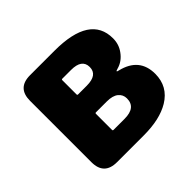

<svg xmlns="http://www.w3.org/2000/svg" viewBox="-141 -729 888 888"><g transform="rotate(-45 303.5 -284.5)"><path d="M156 0Q72 0 72 -84V-485Q72 -569 156 -569H316Q548 -569 548 -418Q548 -379 526 -349Q501 -314 463 -304Q452 -301 452 -298.5Q452 -296 462 -294Q570 -268 570 -164Q570 -81 499 -38Q436 0 331 0ZM245 -122Q245 -117 250 -117H322Q397 -117 397 -176Q397 -201 378 -216.5Q359 -232 321 -232H250Q245 -232 245 -227ZM245 -354Q245 -349 250 -349H307Q378 -349 378 -400.5Q378 -452 307 -452H250Q245 -452 245 -447Z"/></g></svg>

Font: Resource Han Rounded TW Heavy
Style: Regular
Weight: 900
Designer: Cyano Hao (round all glyphs); Ryoko NISHIZUKA 西塚涼子 (kana, bopomofo & ideographs); Paul D. Hunt (Latin, Greek & Cyrillic)
Foundry: Cyano Hao
Version: 0.990